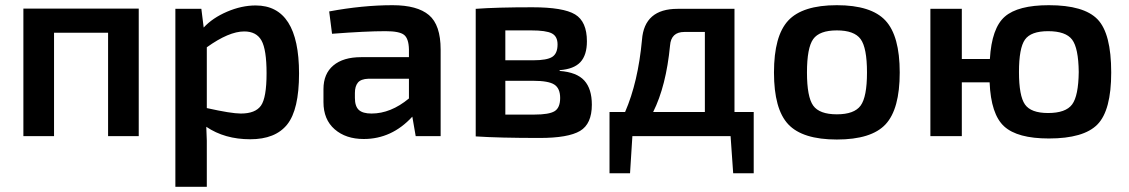

<svg xmlns="http://www.w3.org/2000/svg" viewBox="-20 -524 4346 739"><path d="M514 -491V0H396V-398H188V0H70V-491Z M964 -503Q1131 -503 1131 -241Q1131 -102 1085.5 -45Q1040 12 943 12Q845 12 774 -36Q777 20 776 66V195H655V-490H755L764 -418Q798 -455 854 -479Q910 -503 964 -503ZM907 -87Q963 -87 984.5 -117.5Q1006 -148 1006 -242Q1006 -333 986.5 -368Q967 -403 920 -403Q861 -403 776 -342V-108Q870 -87 907 -87Z M1491 -504Q1586 -504 1631 -466Q1676 -428 1676 -333V0H1580L1567 -75Q1488 11 1380 11Q1311 11 1268 -26.5Q1225 -64 1225 -131V-181Q1225 -240 1263 -272Q1301 -304 1370 -304H1554V-334Q1553 -376 1535 -390Q1517 -404 1464 -404Q1388 -404 1258 -394L1247 -480Q1376 -504 1491 -504ZM1346 -147Q1346 -115 1361 -101Q1376 -87 1410 -87Q1484 -87 1554 -145V-221H1398Q1369 -220 1357.5 -206Q1346 -192 1346 -166Z M2134 -251Q2200 -246 2229 -214Q2258 -182 2258 -121Q2258 -47 2212.5 -20Q2167 7 2057 7Q1901 7 1811 1V-490Q1891 -496 2029 -496Q2148 -496 2193.5 -468.5Q2239 -441 2239 -365Q2239 -312 2214 -285Q2189 -258 2134 -254ZM2024 -407H1925V-292H2033Q2085 -292 2105.5 -305Q2126 -318 2126 -353Q2126 -384 2104 -395.5Q2082 -407 2024 -407ZM2037 -83Q2093 -83 2114.5 -96Q2136 -109 2136 -147Q2136 -184 2113.5 -198.5Q2091 -213 2033 -213H1925V-83Z M2807 -93H2881V143H2802L2792 0H2414L2405 143H2326V-93H2386Q2436 -208 2451 -371Q2460 -490 2588 -490H2807ZM2494 -93H2693V-401H2614Q2563 -401 2559 -349Q2544 -193 2494 -93Z M3201 13Q3069 13 3014 -45.5Q2959 -104 2959 -245Q2959 -386 3014 -445Q3069 -504 3201 -504Q3333 -504 3388 -445Q3443 -386 3443 -245Q3443 -104 3388.5 -45.5Q3334 13 3201 13ZM3086 -245Q3086 -151 3110 -117.5Q3134 -84 3201 -84Q3268 -84 3292.5 -117.5Q3317 -151 3317 -245Q3317 -340 3292.5 -373.5Q3268 -407 3201 -407Q3134 -407 3110 -373.5Q3086 -340 3086 -245Z M4017 -504Q4152 -504 4204.5 -449.5Q4257 -395 4257 -245Q4257 -99 4204 -45Q4151 9 4017 9Q3896 9 3845 -37.5Q3794 -84 3789 -207H3682V0H3561V-490H3682V-297H3790Q3797 -416 3847.5 -460Q3898 -504 4017 -504ZM4014 -89Q4082 -89 4106.5 -122Q4131 -155 4132 -247Q4131 -339 4106.5 -371.5Q4082 -404 4014 -404Q3948 -404 3925 -371.5Q3902 -339 3902 -247Q3902 -155 3925 -122Q3948 -89 4014 -89Z"/></svg>

Font: Exo 2 Semi Bold
Style: Regular
Weight: 600
Designer: Natanael Gama
Version: Version 1.001;PS 001.001;hotconv 1.0.88;makeotf.lib2.5.64775